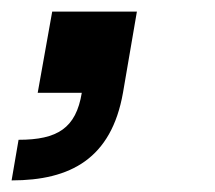

<svg xmlns="http://www.w3.org/2000/svg" viewBox="-51 -160 370 331"><path d="M-19 81 -31 151C71 151 141 113 161 0L185 -140H39L14 0H90C80 61 48 81 -19 81Z"/></svg>

Font: Uncut Sans Semibold
Style: Italic
Weight: 600
Italic angle: -10°
Designer: Kasper Nordkvist
Foundry: Uncut Type
Version: Version 1.111;FEAKit 1.0